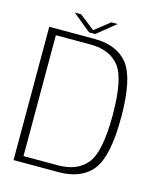

<svg xmlns="http://www.w3.org/2000/svg" viewBox="-115 -856 781 939"><g transform="rotate(15 275.0 -387.0)"><path d="M43.5 0H271.5Q388 0 443 -71Q498 -142 498 -337.5Q498 -533 443 -604Q388 -675 271.5 -675H43.5ZM85.5 -31.5V-643.5H261Q358 -643.5 406.5 -583Q455 -522.5 455 -337.5Q455 -152.5 406.5 -92Q358 -31.5 261 -31.5ZM238.5 -699H270L363 -774.5H331L255 -714.5L178 -774.5H146Z"/></g></svg>

Font: Anybody UltraCondensed Thin ExtraLight
Style: Regular
Weight: 250
Version: Version 1.111